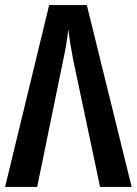

<svg xmlns="http://www.w3.org/2000/svg" viewBox="-20 -734 537 754"><path d="M0 0 173 -714H321L497 0H373L267 -501Q261 -533 256 -563.5Q251 -594 248 -619Q243 -566 229 -502L126 0Z"/></svg>

Font: Noto Sans ExtraCondensed SemiBold
Style: Regular
Weight: 600
Width: 2
Designer: Monotype Design Team
Foundry: Monotype Imaging Inc.
Version: Version 2.013; ttfautohint (v1.8.4.7-5d5b)